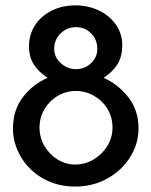

<svg xmlns="http://www.w3.org/2000/svg" viewBox="-20 -686 562 714"><path d="M157.2 -396.5Q124 -418 106 -445.8Q87.9 -473.6 87.9 -514.6Q87.9 -557.6 110.4 -592.3Q132.8 -627 172.4 -646.5Q211.9 -666 260.7 -666Q308.6 -666 348.6 -646.5Q388.7 -627 411.6 -593.3Q434.6 -559.6 434.6 -518.6Q434.6 -475.6 417 -447.3Q399.4 -418.9 365.2 -396.5Q418.9 -373 457 -324.7Q495.1 -276.4 495.1 -208Q495.1 -151.4 463.9 -101.6Q432.6 -51.8 378.9 -22Q325.2 7.8 259.8 7.8Q194.3 7.8 141.6 -21.5Q88.9 -50.8 58.6 -101.1Q28.3 -151.4 28.3 -208Q28.3 -277.3 65.9 -325.7Q103.5 -374 157.2 -396.5ZM262.7 -428.7Q294.9 -428.7 318.4 -450.7Q341.8 -472.7 341.8 -503.9Q341.8 -539.1 318.8 -562Q295.9 -585 262.7 -585Q229.5 -585 205.6 -562Q181.6 -539.1 181.6 -503.9Q181.6 -472.7 206.5 -450.7Q231.4 -428.7 262.7 -428.7ZM259.8 -74.2Q296.9 -74.2 328.6 -93.3Q360.4 -112.3 379.4 -143.6Q398.4 -174.8 398.4 -211.9Q398.4 -249 380.4 -279.8Q362.3 -310.5 330.6 -329.1Q298.8 -347.7 261.7 -347.7Q225.6 -347.7 194.8 -329.6Q164.1 -311.5 145.5 -280.3Q127 -249 127 -211.9Q127 -174.8 145 -143.6Q163.1 -112.3 193.4 -93.3Q223.6 -74.2 259.8 -74.2Z"/></svg>

Font: Josefin Sans CFJ
Style: Regular
Weight: 400
Designer: Santiago Orozco
Foundry: Typemade
Version: Version 2.000